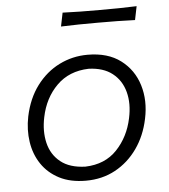

<svg xmlns="http://www.w3.org/2000/svg" viewBox="-51 -734 699 792"><g transform="rotate(-5 298.5 -338.5)"><path d="M273.5 10.5Q209 10.5 163.2 -13.2Q117.5 -37 90.5 -77.2Q63.5 -117.5 55.8 -168.5Q48 -219.5 59 -274Q74.5 -348 113.5 -400Q152.5 -452 207.2 -479.2Q262 -506.5 324.5 -506.5Q408.5 -506.5 461.5 -466.5Q514.5 -426.5 534.2 -361.8Q554 -297 538 -222.5Q523.5 -153 486.5 -100.8Q449.5 -48.5 395.2 -19Q341 10.5 273.5 10.5ZM276 -47.5Q357.5 -50 407 -102.2Q456.5 -154.5 472.5 -230.5Q485.5 -290.5 472.5 -339.2Q459.5 -388 422.2 -417.2Q385 -446.5 324 -448.5Q243 -446 191.8 -395Q140.5 -344 124.5 -265.5Q112.5 -208 124.2 -159Q136 -110 173.5 -79.8Q211 -49.5 276 -47.5ZM226 -632 237.5 -688.5Q272 -687 310.2 -686.5Q348.5 -686 390.5 -686Q432 -686 470.5 -686.5Q509 -687 544 -688.5L532.5 -632Q498 -633.5 459.8 -634Q421.5 -634.5 379.5 -634.5Q338 -634.5 299.5 -634Q261 -633.5 226 -632Z"/></g></svg>

Font: Commissioner Flair Light
Style: Italic
Weight: 300
Italic angle: -12°
Designer: Kostas Bartsokas
Foundry: Kostas Bartsokas
Version: Version 1.000; ttfautohint (v1.8.3)